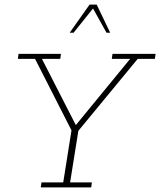

<svg xmlns="http://www.w3.org/2000/svg" viewBox="-20 -818 699 838"><path d="M158 0 161 -22H256L292 -249L133 -561H58L61 -583H246L243 -561H163L311 -272L548 -561H468L471 -583H659L656 -561H581L322 -247L286 -22H381L378 0ZM284 -675 371 -798H402L461 -675H445L386 -781L301 -675Z"/></svg>

Font: Rokkitt SemiBold Thin
Style: Italic
Weight: 250
Italic angle: -9°
Version: Version 3.103